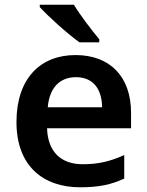

<svg xmlns="http://www.w3.org/2000/svg" viewBox="-20 -786 625 816"><path d="M294 -766H149V-756C182 -719 268 -641 318 -606H402V-619C371 -656 321 -721 294 -766ZM301 -552C151 -552 50 -452 50 -267C50 -82 162 10 321 10C402 10 454 -2 508 -27V-127C450 -101 400 -88 332 -88C236 -88 183 -144 180 -241H537V-306C537 -461 447 -552 301 -552ZM303 -458C378 -458 413 -405 414 -330H183C190 -413 234 -458 303 -458Z"/></svg>

Font: Noto Sans Lao SemiBold
Style: Regular
Weight: 600
Designer: Monotype Design Team
Foundry: Monotype Imaging Inc.
Version: Version 2.003